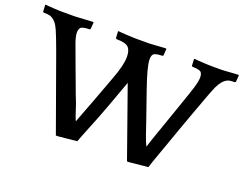

<svg xmlns="http://www.w3.org/2000/svg" viewBox="-119 -863 1368 1078"><g transform="rotate(20 564.5 -324.5)"><path d="M718 11 571 -405 511 -240Q498 -204 483 -166.5Q468 -129 454.5 -95.5Q441 -62 431 -36.5Q421 -11 417 0L305 11H293L137 -423Q126 -453 118.5 -473Q111 -493 105.5 -507Q100 -521 96 -530Q92 -539 89 -547Q78 -572 66.5 -585.5Q55 -599 43 -605.5Q31 -612 18.5 -613Q6 -614 -7 -614L-12 -618L-14 -656L-13 -660Q-6 -659 7.5 -658Q21 -657 36 -656Q51 -655 65 -654.5Q79 -654 86 -654H160Q167 -654 183 -655Q199 -656 216.5 -657Q234 -658 250 -659Q266 -660 273 -660L275 -656L272 -618L267 -614Q238 -614 222 -607.5Q206 -601 206 -572Q206 -549 221.5 -507.5Q237 -466 260 -403L321 -239Q338 -199 349 -162.5Q360 -126 371 -102Q379 -125 393 -160.5Q407 -196 423 -239L484 -403Q517 -490 517 -540Q517 -580 499 -597Q481 -614 428 -614L423 -618L421 -656L422 -660Q429 -659 444.5 -658Q460 -657 476.5 -656Q493 -655 508.5 -654.5Q524 -654 531 -654H605Q612 -654 626.5 -655Q641 -656 656.5 -657Q672 -658 686.5 -659Q701 -660 708 -660L710 -656L707 -618L702 -614Q673 -614 657 -607.5Q641 -601 641 -572Q641 -549 652 -507.5Q663 -466 685 -403L742 -239Q756 -198 768 -163Q780 -128 792 -104Q799 -127 811 -162Q823 -197 838 -239L895 -403Q917 -465 930 -507Q943 -549 943 -572Q943 -601 927 -607.5Q911 -614 882 -614L877 -618L875 -656L877 -660Q884 -659 899 -658Q914 -657 930 -656Q946 -655 961 -654.5Q976 -654 983 -654H1042Q1049 -654 1062.5 -655Q1076 -656 1091 -657Q1106 -658 1120 -659Q1134 -660 1141 -660L1143 -656L1140 -618L1135 -614Q1122 -614 1110 -613Q1098 -612 1086.5 -605.5Q1075 -599 1063.5 -585.5Q1052 -572 1040 -547Q1038 -542 1036 -537Q1034 -532 1029.5 -521.5Q1025 -511 1018 -492Q1011 -473 999 -440.5Q987 -408 969 -359Q951 -310 926 -240Q914 -205 900.5 -167.5Q887 -130 875 -96.5Q863 -63 854 -37Q845 -11 842 0L730 11Z"/></g></svg>

Font: QuattrocentoBold
Style: Bold
Weight: 700
Designer: Pablo Impallari
Foundry: Pablo Impallari, Igino Marini, Branda Gallo
Version: Version 2.000